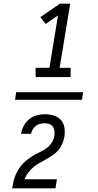

<svg xmlns="http://www.w3.org/2000/svg" viewBox="-20 -868 540 1056"><path d="M176 -444V-495H252L299 -783L231 -736L202 -774L310 -848H366L308 -495H369L368 -444ZM63 -319 69 -361H437L431 -319ZM47 168Q50 149 54 131Q58 113 65.5 95Q73 77 83.5 60.5Q94 44 108 30Q122 16 138.5 4Q155 -8 172 -17.5Q189 -27 207 -35.5Q225 -44 240.5 -56.5Q256 -69 266 -86Q276 -103 279 -121V-122Q281 -135 279.5 -148Q278 -161 271 -171Q264 -181 251.5 -185.5Q239 -190 226 -190Q214 -190 201 -187Q188 -184 177.5 -176Q167 -168 160 -156Q153 -144 151 -132H96Q99 -154 110.5 -175.5Q122 -197 140 -212Q158 -227 181 -233.5Q204 -240 226 -240Q251 -240 275.5 -232.5Q300 -225 315.5 -207.5Q331 -190 334.5 -165Q338 -140 334 -114Q330 -95 322 -76Q314 -57 300.5 -41.5Q287 -26 269.5 -14Q252 -2 234 8Q216 18 197.5 28Q179 38 163.5 51.5Q148 65 135 82Q122 99 115 118H293L285 168Z"/></svg>

Font: Iosevka SS18 Light
Style: Italic
Weight: 300
Italic angle: -9°
Monospace: yes
Designer: Belleve Invis
Foundry: Belleve Invis
Version: Version 25.1.1; ttfautohint (v1.8.4)